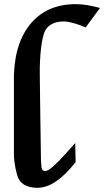

<svg xmlns="http://www.w3.org/2000/svg" viewBox="-20 -899 523 931"><path d="M346.7 -112.8Q249 11.7 161.6 11.7Q79.1 11.2 62.5 -52Q45.9 -115.2 47.4 -162.1V-495.6Q45.4 -585.9 64.2 -655.8Q83 -725.6 122.1 -776.4Q203.1 -878.9 346.7 -878.9Q398.4 -878.9 464.8 -860.4L395.5 -766.1Q326.7 -794.9 288.6 -794.9Q254.4 -794.9 231 -782.2Q207.5 -769.5 196.3 -745.1Q190.9 -731.4 186.3 -710.4Q181.6 -689.5 178.7 -662.8Q175.8 -636.2 174.1 -604.7Q172.4 -573.2 172.9 -538.1Q173.8 -443.4 175.3 -346.7Q176.8 -250 178.2 -155.3Q178.2 -127 179.4 -109.4Q180.7 -91.8 181.6 -85Q184.6 -69.8 198.7 -69.8Q212.4 -69.8 236.1 -90.6Q259.8 -111.3 296.9 -151.9L344.7 -205.6Z"/></svg>

Font: IranNastaliq
Style: Regular
Weight: 400
Designer: Hossein Zahedi
Version: Version 1.5